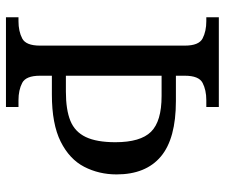

<svg xmlns="http://www.w3.org/2000/svg" viewBox="-75 -679 754 644"><g transform="rotate(90 302.0 -357.0)"><path d="M38 0V-42H51Q85 -42 109 -54.5Q133 -67 133 -114V-600Q133 -647 109 -659.5Q85 -672 51 -672H38V-714H339V-672H316Q282 -672 258 -659.5Q234 -647 234 -600V-570H319Q445 -570 505 -519.5Q565 -469 565 -371Q565 -312 539.5 -262.5Q514 -213 455 -183.5Q396 -154 297 -154H234V-114Q234 -67 258 -54.5Q282 -42 316 -42H339V0ZM287 -201Q348 -201 385 -216Q422 -231 439.5 -267.5Q457 -304 457 -367Q457 -451 422 -486.5Q387 -522 302 -522H234V-201Z"/></g></svg>

Font: Noto Serif Khitan Small Script
Style: Regular
Weight: 400
Designer: LIU Zhao, ZHANG Congyu, Kushim JIANG
Foundry: Guyu Beijing Co. Ltd.
Version: Version 1.000; ttfautohint (v1.8.4.7-5d5b)